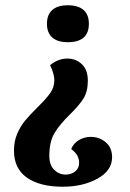

<svg xmlns="http://www.w3.org/2000/svg" viewBox="-20 -507 492 728"><path d="M158 -417Q158 -451 178 -469Q198 -487 237 -487Q277 -487 297 -469Q317 -451 317 -417Q317 -347 237 -347Q198 -347 178 -365Q158 -383 158 -417ZM33 64Q33 28 45.5 -0.5Q58 -29 75 -49.5Q92 -70 121 -99Q154 -131 170 -153.5Q186 -176 186 -203Q186 -226 170 -260Q201 -285 235 -285Q268 -285 290.5 -263.5Q313 -242 313 -201Q313 -160 296.5 -133.5Q280 -107 245 -73Q207 -36 187 -3Q167 30 167 84Q167 119 185.5 137Q204 155 229 155Q250 155 265 143Q280 131 280 111Q280 96 273.5 83.5Q267 71 250 58Q259 36 279.5 24Q300 12 324 12Q357 12 381 32.5Q405 53 405 89Q405 140 349.5 170.5Q294 201 218 201Q131 201 82 166.5Q33 132 33 64Z"/></svg>

Font: Caladea
Style: Bold
Weight: 700
Designer: Carolina Giovagnoli and Andres Torresi
Foundry: Carolina Giovagnoli & Andres Torresi
Version: Version 1.001